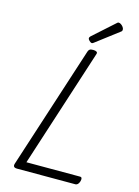

<svg xmlns="http://www.w3.org/2000/svg" viewBox="-176 -1357 1046 1450"><g transform="rotate(15 347.0 -632.0)"><path d="M108 0Q72 0 82 -32L393 -992Q397 -1004 405 -1009.5Q413 -1015 432 -1015Q450 -1015 459 -1009Q468 -1003 463 -990L164 -65H583Q594 -65 597 -57Q600 -49 596 -33Q591 -17 583 -8.5Q575 0 565 0ZM409 -1062Q399 -1062 388 -1073Q377 -1084 377 -1092Q377 -1096 378.5 -1099.5Q380 -1103 385 -1108L548 -1254Q552 -1258 556 -1261Q560 -1264 565 -1264Q574 -1264 584 -1257Q594 -1250 601 -1240Q608 -1230 608 -1221Q608 -1215 606.5 -1211Q605 -1207 596 -1201L425 -1071Q420 -1067 416 -1064.5Q412 -1062 409 -1062Z"/></g></svg>

Font: Playwrite RO Light
Style: Regular
Weight: 300
Version: Version 1.002